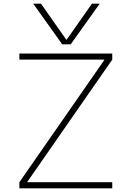

<svg xmlns="http://www.w3.org/2000/svg" viewBox="-20 -1020 713 1040"><path d="M160 -1000H202L339 -805H341L478 -1000H520L363 -780H317ZM85 0V-33L545 -695V-697H85V-730H588V-697L128 -35V-33H588V0Z"/></svg>

Font: M PLUS 2 ExtraLight
Style: Regular
Weight: 250
Designer: Coji Morishita
Foundry: UNDERFOREST DESIGN
Version: Version 1.001